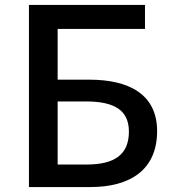

<svg xmlns="http://www.w3.org/2000/svg" viewBox="-20 -756 699 776"><path d="M97 0H346C505 0 615 -69 615 -226C615 -378 497 -434 341 -434H213V-639H566V-736H97ZM213 -91V-346H327C442 -346 501 -311 501 -224C501 -132 444 -91 330 -91Z"/></svg>

Font: Noto Sans CJK JP Medium
Style: Regular
Weight: 500
Designer: Ryoko NISHIZUKA (kana & ideographs); Paul D. Hunt (Latin, Greek & Cyrillic); Wenlong ZHANG (bopomofo); Sandoll Communica
Foundry: Adobe Systems Incorporated
Version: Version 1.004;PS 1.004;hotconv 1.0.82;makeotf.lib2.5.63406